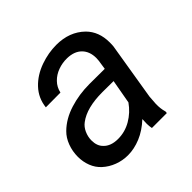

<svg xmlns="http://www.w3.org/2000/svg" viewBox="-145 -674 818 818"><g transform="rotate(-45 264.0 -264.5)"><path d="M336.4 0Q333.5 -14.2 333.5 -27.8L334.5 -55.7Q298.3 -22 259.3 -5.9Q220.2 10.3 182.6 10.3Q149.9 10.3 120.4 -1Q90.8 -12.2 68.4 -32.7Q47.4 -51.8 36.9 -78.9Q26.4 -106 26.4 -136.2Q26.4 -168.9 37.6 -199Q48.8 -229 69.3 -249Q106.4 -285.6 162.6 -303.2Q218.8 -320.8 280.8 -320.8L372.6 -320.3L378.9 -362.8Q379.9 -373.5 379.9 -377.9Q379.9 -418 356.7 -441.4Q333.5 -464.8 291 -465.8Q262.7 -466.3 236.6 -456.8Q210.4 -447.3 191.9 -428.2Q173.3 -409.2 167.5 -382.3L79.1 -381.8Q84.5 -432.1 118.2 -468Q151.9 -503.9 203.6 -522Q251 -538.6 298.8 -538.6Q377.4 -538.6 427.2 -490.2Q467.3 -450.2 467.3 -384.8Q467.3 -369.1 466.3 -361.3L423.8 -102.5L420.9 -61.5Q419.9 -33.2 427.2 -8.3L426.3 0ZM342.8 -147.9 362.3 -256.8 295.4 -257.3Q200.7 -257.3 151.9 -220.2Q135.3 -208 126 -187.3Q116.7 -166.5 116.7 -144.5Q116.7 -111.3 135.7 -92.8Q158.2 -68.8 201.7 -68.8Q243.7 -68.8 280.5 -90.3Q317.4 -111.8 342.8 -147.9Z"/></g></svg>

Font: Mardoto
Style: Italic
Weight: 400
Italic angle: -12°
Designer: Christian Robertson, Vahan Hovhannisyan
Foundry: Google
Version: Version 1.000